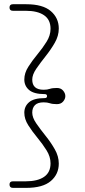

<svg xmlns="http://www.w3.org/2000/svg" viewBox="-20 -760 404 908"><path d="M202.5 -305.5Q202.5 -315 191 -315Q140.5 -315 117.8 -334.2Q95 -353.5 95 -384Q95 -414.5 113.8 -444Q132.5 -473.5 157 -503Q181.5 -532.5 200.2 -562.5Q219 -592.5 219 -624Q219 -667 188.2 -688Q157.5 -709 101.5 -709H41Q25 -709 25 -724.5Q25 -740 41 -740H104Q182.5 -740 220.2 -707.5Q258 -675 258 -625Q258 -590.5 239 -557.5Q220 -524.5 195.2 -493.5Q170.5 -462.5 151.5 -434.8Q132.5 -407 132.5 -383.5Q132.5 -335.5 186.5 -335.5Q203.5 -335.5 215.8 -339.8Q228 -344 249 -344Q268 -344 278.5 -331.5Q289 -319 289 -305.5Q289 -292 278.5 -279.8Q268 -267.5 249 -267.5Q228 -267.5 215.8 -271.8Q203.5 -276 186.5 -276Q158.5 -276 145.5 -263Q132.5 -250 132.5 -227.5Q132.5 -204 151.5 -176.5Q170.5 -149 195.2 -118.2Q220 -87.5 239 -54.2Q258 -21 258 13.5Q258 64 220.2 96.2Q182.5 128.5 104 128.5H41Q25 128.5 25 112.5Q25 97.5 41 97.5H101.5Q157.5 97.5 188.2 76.5Q219 55.5 219 12.5Q219 -19 200.2 -49Q181.5 -79 157 -108.5Q132.5 -138 113.8 -167.5Q95 -197 95 -227Q95 -257.5 117.8 -276.8Q140.5 -296 191 -296Q202.5 -296 202.5 -305.5Z"/></svg>

Font: Fraunces 9pt SuperSoft Thin
Style: Regular
Weight: 100
Version: Version 1.000;[b76b70a41]